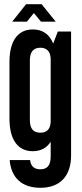

<svg xmlns="http://www.w3.org/2000/svg" viewBox="-20 -709 390 913"><path d="M104 -689 38 -606H108L141 -647L175 -606H245L178 -689ZM136 -569C64 -569 25 -513 25 -415V-145C25 -46 64 10 136 10C174 10 203 -6 221 -35V36C221 80 202 96 172 96C145 96 127 84 123 52H26C33 136 84 184 172 184C266 184 318 128 318 30V-559H255L233 -502C215 -546 183 -569 136 -569ZM172 -482C200 -482 219 -467 221 -431V-129C219 -92 200 -78 172 -78C141 -78 122 -94 122 -138V-421C122 -465 141 -482 172 -482Z"/></svg>

Font: Modon Arabic
Style: Bold
Weight: 700
Designer: Ahmedzaza
Foundry: Ahmedzaza
Version: Version 2.010